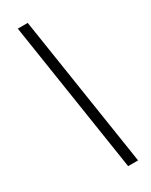

<svg xmlns="http://www.w3.org/2000/svg" viewBox="-240 -890 816 1038"><g transform="rotate(-30 167.5 -371.0)"><path d="M287 100H225L80 -842H142Z"/></g></svg>

Font: Montserrat
Style: Italic
Weight: 400
Italic angle: -11.3°
Designer: Julieta Ulanovsky
Foundry: Julieta Ulanovsky
Version: Version 9.000; ttfautohint (v1.8.4.7-5d5b)